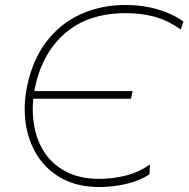

<svg xmlns="http://www.w3.org/2000/svg" viewBox="-20 -745 760 774"><path d="M381.5 9Q293.5 9 230.8 -25Q168 -59 131 -117Q94 -175 83.5 -248Q79.5 -276.5 79.5 -305.5Q79.5 -351.5 89.5 -399Q112 -505.5 167.8 -578Q223.5 -650.5 305.5 -687.8Q387.5 -725 488.5 -725Q556 -725 616.8 -707Q677.5 -689 719.5 -658L708.5 -626Q657 -663 603.2 -677.5Q549.5 -692 486.5 -692Q334 -692 239.5 -608.5Q145 -525 118.5 -378H514.5L508 -347H114Q112 -325.5 112 -305Q112 -263.5 120.5 -225Q133 -166.5 166 -121.2Q199 -76 252.5 -50Q306 -24 380.5 -24Q434.5 -24 487 -37.2Q539.5 -50.5 584.5 -82L582.5 -42Q542 -16 488.8 -3.5Q435.5 9 381.5 9Z"/></svg>

Font: Heraclito Thin
Style: Italic
Weight: 100
Italic angle: -12°
Designer: Kostas Bartsokas (font) & Cristiano Sobral (main changes)
Foundry: Kostas Bartsokas (font) & Cristiano Sobral (main changes)
Version: Version 1.00;July 8, 2020;FontCreator 13.0.0.2655 64-bit